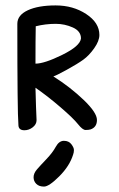

<svg xmlns="http://www.w3.org/2000/svg" viewBox="-20 -481 440 709"><path d="M115 -37Q115 -22 101 -11Q87 0 70 0Q48 0 48 -20Q44 -67 44 -393Q44 -425 82.5 -443Q121 -461 185.5 -461Q250 -461 298.5 -429Q347 -397 347 -352Q347 -330 328 -303Q309 -276 287.5 -260.5Q266 -245 226 -223Q186 -201 177 -199Q240 -159 289 -112Q338 -65 338 -38Q338 -11 314 -3Q307 -1 296 -1Q285 -1 268 -22.5Q251 -44 204 -84.5Q157 -125 111 -157Q113 -77 115 -38ZM111 -246Q144 -246 210 -278.5Q276 -311 279 -339Q279 -366 249 -379.5Q219 -393 186 -393Q148 -393 112 -384Q111 -336 111 -246ZM250 90Q237 132 199 170Q161 208 142.5 208Q124 208 114 198Q104 188 104 173.5Q104 159 116.5 144.5Q129 130 151.5 106.5Q174 83 186 61Q198 39 216 39Q234 39 243.5 51.5Q253 64 253 73Q253 82 250 90Z"/></svg>

Font: Patrick Hand SC
Style: Regular
Weight: 400
Designer: Patrick Wagesreiter
Foundry: Patrick Wagesreiter
Version: Version 1.003;PS 001.003;hotconv 1.0.70;makeotf.lib2.5.58329